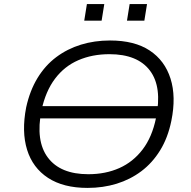

<svg xmlns="http://www.w3.org/2000/svg" viewBox="-20 -911 932 939"><path d="M155 -332 164 -392H799L790 -332ZM408 8Q290 8 215 -41Q140 -90 112.5 -178.5Q85 -267 108 -386Q126 -468 163.5 -529.5Q201 -591 255 -631.5Q309 -672 375.5 -692.5Q442 -713 518 -713Q638 -713 712 -664Q786 -615 814 -526.5Q842 -438 818 -320Q801 -237 763 -175.5Q725 -114 671 -73.5Q617 -33 550.5 -12.5Q484 8 408 8ZM412 -59Q496 -59 563.5 -89Q631 -119 677.5 -180Q724 -241 743 -334Q774 -485 713.5 -565.5Q653 -646 515 -646Q431 -646 363 -616.5Q295 -587 249 -526Q203 -465 183 -372Q153 -222 214 -140.5Q275 -59 412 -59ZM601 -810 614 -891H699L686 -810ZM392 -810 405 -891H490L477 -810Z"/></svg>

Font: Nunito Sans 7pt SemiExpanded Light
Style: Italic
Weight: 300
Width: 6
Italic angle: -9°
Designer: Vernon Adams
Foundry: Vernon Adams
Version: Version 3.101;gftools[0.9.27]